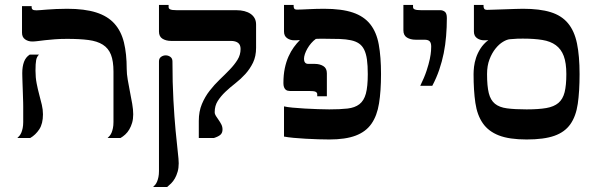

<svg xmlns="http://www.w3.org/2000/svg" viewBox="-20 -560 2428 779"><path d="M154.3 -96.2Q154.3 -58.1 139.4 -35.4Q124.5 -12.7 102.5 0H50.3Q54.7 -3.9 59.1 -9.3Q63.5 -14.6 66.7 -22.2Q69.8 -29.8 72 -40.3Q74.2 -50.8 74.2 -64.9V-127Q74.2 -132.3 74 -143.3Q73.7 -154.3 73.2 -168Q72.8 -181.6 72.3 -196.3Q71.8 -210.9 71.3 -224.1Q70.8 -237.3 70.6 -247.8Q70.3 -258.3 70.3 -263.2Q70.3 -290 77.4 -309.1Q84.5 -328.1 100.6 -338.4H138.2Q129.4 -330.1 126.7 -316.2Q124 -302.2 124 -273.4Q124 -245.6 128.7 -221.7Q133.3 -197.8 139.2 -176Q145 -154.3 149.7 -134.8Q154.3 -115.2 154.3 -96.2ZM520.5 -96.2Q520.5 -77.1 516.1 -62Q511.7 -46.9 504.6 -34.9Q497.6 -22.9 488.3 -14.4Q479 -5.9 468.8 0H416.5Q420.9 -3.9 425.3 -9.3Q429.7 -14.6 432.9 -22.2Q436 -29.8 438.2 -40.3Q440.4 -50.8 440.4 -64.9V-269.5Q440.4 -312 430.2 -338.1Q419.9 -364.3 397.2 -378.7Q374.5 -393.1 338.9 -397.7Q303.2 -402.3 252.4 -402.3Q224.6 -402.3 202.6 -400.6Q180.7 -398.9 163.3 -397Q146 -395 133.1 -393.3Q120.1 -391.6 110.8 -391.6Q94.2 -391.6 81.8 -400.4Q69.3 -409.2 69.3 -427.2V-535.2H108.4V-529.8Q108.4 -524.4 112.3 -521.2Q116.2 -518.1 128.4 -518.1Q132.8 -518.1 144 -519Q155.3 -520 171.6 -521.2Q188 -522.5 208.5 -523.4Q229 -524.4 252.4 -524.4Q323.2 -524.4 370.1 -509.5Q417 -494.6 444.3 -464.1Q471.7 -433.6 482.9 -387.7Q494.1 -341.8 494.1 -279.8Q494.1 -260.3 498.3 -236.3Q502.4 -212.4 507.3 -187.5Q512.2 -162.6 516.4 -138.9Q520.5 -115.2 520.5 -96.2Z M674.3 -394Q653.8 -394 639.4 -402.8Q625 -411.6 625 -432.1V-540H664.1V-531.7Q664.1 -528.8 665.3 -526.4Q666.5 -523.9 670.2 -522.2Q673.8 -520.5 680.4 -519.5Q687 -518.6 697.8 -518.6H939.5Q957 -518.6 971.4 -514.9Q985.8 -511.2 996.6 -503.9Q1007.3 -496.6 1013.2 -485.8Q1019 -475.1 1019 -460.4V-366.2Q1019 -331.5 1006.6 -305.9Q994.1 -280.3 975.6 -259.8Q957 -239.3 935.1 -222.2Q913.1 -205.1 894.5 -187.5Q876 -169.9 863.5 -150.4Q851.1 -130.9 851.1 -105Q851.1 -97.2 856 -89.6Q860.8 -82 866.9 -73.5Q873 -64.9 877.9 -55.4Q882.8 -45.9 882.8 -34.7Q882.8 -21 874.5 -13.4Q866.2 -5.9 847.7 0H786.6V-69.8Q786.6 -107.9 799.1 -137.7Q811.5 -167.5 830.6 -191.9Q849.6 -216.3 871.3 -237.1Q893.1 -257.8 912.1 -277.6Q931.2 -297.4 943.6 -317.4Q956.1 -337.4 956.1 -361.3Q956.1 -378.4 945.8 -386.2Q935.5 -394 916.5 -394ZM679.7 -311Q679.7 -223.6 683.6 -153.3Q687.5 -83 692.4 -30.8Q697.3 21.5 701.2 54.9Q705.1 88.4 705.1 102.5Q705.1 121.6 700.7 136.7Q696.3 151.9 689.7 163.6Q683.1 175.3 674.6 183.8Q666 192.4 658.2 198.7H601.1Q605.5 194.8 609.9 189.5Q614.3 184.1 617.4 176.5Q620.6 168.9 622.8 158.4Q625 147.9 625 133.8V-311Q625 -323.2 633.5 -329.3Q642.1 -335.4 652.3 -335.4Q662.6 -335.4 671.1 -329.3Q679.7 -323.2 679.7 -311Z M1525.9 -259.3Q1525.9 -190.4 1517.8 -140.4Q1509.8 -90.3 1487.1 -57.9Q1464.4 -25.4 1423.1 -9.8Q1381.8 5.9 1315.9 5.9Q1296.9 5.9 1271.5 5.1Q1246.1 4.4 1220.5 2.9Q1194.8 1.5 1171.4 -0.7Q1147.9 -2.9 1132.3 -5.9V-128.4Q1144 -125.5 1167 -123.3Q1189.9 -121.1 1216.6 -119.6Q1243.2 -118.2 1269.8 -117.2Q1296.4 -116.2 1315.9 -116.2Q1359.9 -116.2 1389.9 -119.6Q1419.9 -123 1438.2 -137.2Q1456.5 -151.4 1464.4 -179.9Q1472.2 -208.5 1472.2 -259.3Q1472.2 -294.4 1468.8 -318.6Q1465.3 -342.8 1457.5 -358.6Q1449.7 -374.5 1436.5 -383.5Q1423.3 -392.6 1403.8 -396.7Q1384.3 -400.9 1357.7 -401.9Q1331.1 -402.8 1295.9 -402.8Q1286.1 -402.8 1277.8 -402.8Q1269.5 -402.8 1261.7 -402.3Q1251.5 -395 1242.4 -384.5Q1233.4 -374 1227.1 -362.8Q1220.7 -351.6 1217 -340.6Q1213.4 -329.6 1213.4 -320.8Q1213.4 -312 1217.5 -306.4Q1221.7 -300.8 1231 -300.8H1256.8Q1277.3 -300.8 1291.7 -292Q1306.2 -283.2 1306.2 -262.7V-169.4H1267.1V-177.7Q1267.1 -184.1 1260.7 -187.5Q1254.4 -190.9 1233.4 -190.9H1155.8Q1151.4 -190.9 1146.7 -192.1Q1142.1 -193.4 1138.4 -196.8Q1134.8 -200.2 1132.3 -206.5Q1129.9 -212.9 1129.9 -222.7Q1129.9 -256.3 1135.5 -283Q1141.1 -309.6 1150.6 -330.8Q1160.2 -352.1 1172.1 -368.4Q1184.1 -384.8 1196.8 -397.5Q1189.9 -397 1184.6 -396.7Q1179.2 -396.5 1173.8 -396.5Q1157.2 -396.5 1144.8 -405.3Q1132.3 -414.1 1132.3 -432.1V-540H1171.4V-534.7Q1171.4 -529.3 1173.8 -525.1Q1176.3 -521 1186 -521Q1193.4 -521 1205.1 -521.5Q1216.8 -522 1231.4 -522.7Q1246.1 -523.4 1262.2 -523.9Q1278.3 -524.4 1294.4 -524.4Q1366.7 -524.4 1411.9 -509Q1457 -493.7 1482.4 -461.4Q1507.8 -429.2 1516.8 -379.2Q1525.9 -329.1 1525.9 -259.3Z M1685.1 -211.9Q1701.7 -245.6 1710.7 -272.9Q1719.7 -300.3 1723.9 -320.6Q1728 -340.8 1728.8 -353.8Q1729.5 -366.7 1729.5 -371.1Q1729.5 -385.7 1723.4 -392.3Q1717.3 -398.9 1701.7 -398.9H1666Q1645.5 -398.9 1631.1 -407.7Q1616.7 -416.5 1616.7 -437V-540H1655.8V-531.7Q1655.8 -528.8 1657 -526.4Q1658.2 -523.9 1661.9 -522.2Q1665.5 -520.5 1672.1 -519.5Q1678.7 -518.6 1689.5 -518.6H1767.1Q1776.4 -518.6 1784.7 -512.5Q1793 -506.3 1793 -486.8Q1793 -449.2 1790 -413.6Q1787.1 -377.9 1780.3 -344Q1773.4 -310.1 1762.2 -277.1Q1751 -244.1 1733.9 -211.9Z M1901.4 -259.3Q1901.4 -272 1903.3 -289.3Q1905.3 -306.6 1911.4 -325.4Q1917.5 -344.2 1929.4 -363Q1941.4 -381.8 1961.4 -397.5Q1957 -396.5 1952.4 -396.5Q1947.8 -396.5 1944.3 -396.5Q1927.7 -396.5 1915.3 -405.3Q1902.8 -414.1 1902.8 -432.1V-540H1941.9V-534.7Q1941.9 -528.8 1944.6 -524.4Q1947.3 -520 1957 -520Q1964.4 -520 1983.9 -520.8Q2003.4 -521.5 2026.1 -522.2Q2048.8 -522.9 2070.1 -523.7Q2091.3 -524.4 2102.1 -524.4Q2169.9 -524.4 2214.1 -510.7Q2258.3 -497.1 2284.4 -465.8Q2310.5 -434.6 2321 -383.8Q2331.5 -333 2331.5 -259.3Q2331.5 -189 2324.2 -138.7Q2316.9 -88.4 2294.2 -56.2Q2271.5 -23.9 2229.2 -9Q2187 5.9 2116.7 5.9Q2046.4 5.9 2004.2 -10.5Q1961.9 -26.9 1939 -59.8Q1916 -92.8 1908.7 -142.6Q1901.4 -192.4 1901.4 -259.3ZM2277.8 -259.3Q2277.8 -304.7 2267.3 -332.8Q2256.8 -360.8 2235.1 -376.7Q2213.4 -392.6 2180.4 -397.9Q2147.5 -403.3 2102.1 -403.3Q2091.3 -403.3 2080.3 -403.1Q2069.3 -402.8 2048.8 -400.9Q2036.6 -399.9 2020.8 -390.4Q2004.9 -380.9 1990.5 -363Q1976.1 -345.2 1966.1 -319.3Q1956.1 -293.5 1956.1 -259.3Q1956.1 -210.9 1963.1 -182.4Q1970.2 -153.8 1988 -139.2Q2005.9 -124.5 2037.1 -120.4Q2068.4 -116.2 2116.7 -116.2Q2165 -116.2 2196.3 -121.6Q2227.5 -127 2245.6 -142.3Q2263.7 -157.7 2270.8 -185.8Q2277.8 -213.9 2277.8 -259.3Z"/></svg>

Font: Arian AMU Serif
Style: Bold
Weight: 700
Designer: Ruben Hakobyan (Tarumian)
Foundry: Ruben Hakobyan (Tarumian)
Version: Version 1.002